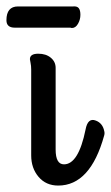

<svg xmlns="http://www.w3.org/2000/svg" viewBox="-62 -549 345 597"><path d="M111 -338V-84Q111 -38 137 -38Q182 -38 204 -146Q211 -184 236 -174Q257 -166 262 -142Q264 -135 262 -128Q219 28 119 28Q81 28 58 1Q35 -26 35 -66V-333Q35 -344 33 -353.5Q31 -363 31 -365Q31 -382 57 -382Q81 -382 96 -369.5Q111 -357 111 -338ZM-6 -529H166Q178 -530 183 -523.5Q188 -517 188 -503Q188 -488 180.5 -475Q173 -462 162 -462Q159 -462 157 -463H-16Q-42 -463 -42 -486Q-42 -529 -6 -529Z"/></svg>

Font: Grand Hotel
Style: Regular
Weight: 400
Designer: Brian J. Bonislawsky & Jim Lyles for Astigmatic (AOETI)
Foundry: Astigmatic (AOETI)
Version: Version 001.000